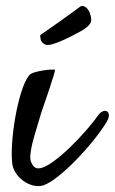

<svg xmlns="http://www.w3.org/2000/svg" viewBox="-20 -624 392 656"><path d="M80.1 -367.2Q85 -373 98.6 -377Q112.3 -380.9 127 -383.3Q141.6 -385.7 153.8 -386.2Q166 -386.7 168 -385.7Q168.9 -384.8 163.1 -365.2Q157.2 -345.7 148.4 -319.3Q139.6 -293 129.9 -265.1Q120.1 -237.3 115.2 -219.7Q110.4 -202.1 103.5 -180.2Q96.7 -158.2 91.3 -137.2Q85.9 -116.2 84 -97.7Q82 -79.1 86.9 -69.3Q91.8 -57.6 97.7 -53.2Q103.5 -48.8 110.4 -48.8Q129.9 -48.8 159.7 -70.3Q189.5 -91.8 220.2 -121.6Q251 -151.4 277.3 -182.1Q303.7 -212.9 316.4 -231.4Q324.2 -241.2 332.5 -244.1Q340.8 -247.1 346.2 -243.2Q351.6 -239.3 352.1 -230.5Q352.5 -221.7 345.7 -210Q330.1 -182.6 299.8 -145Q269.5 -107.4 235.4 -72.8Q201.2 -38.1 168.5 -13.7Q135.7 10.7 115.2 11.7Q98.6 12.7 82.5 6.3Q66.4 0 53.2 -11.2Q40 -22.5 31.2 -37.6Q22.5 -52.7 21.5 -69.3Q18.6 -93.8 21.5 -136.2Q24.4 -178.7 32.2 -223.1Q40 -267.6 52.2 -307.6Q64.5 -347.7 80.1 -367.2ZM252.9 -600.6Q261.7 -607.4 272.5 -599.6Q283.2 -591.8 288.1 -576.2Q294.9 -555.7 289.1 -545.4Q283.2 -535.2 271.5 -527.3Q265.6 -522.5 249.5 -513.7Q233.4 -504.9 214.4 -495.6Q195.3 -486.3 176.8 -479Q158.2 -471.7 148.4 -470.7Q137.7 -469.7 131.8 -473.1Q126 -476.6 122.6 -481.4Q119.1 -486.3 118.2 -492.7Q117.2 -499 117.2 -503.9Q193.4 -556.6 223.6 -579.1Q241.2 -591.8 252.9 -600.6Z"/></svg>

Font: Satisfy
Style: Regular
Weight: 400
Designer: Font Diner, Inc
Foundry: Font Diner, Inc
Version: Version 1.001